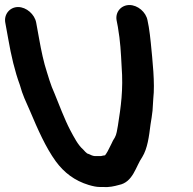

<svg xmlns="http://www.w3.org/2000/svg" viewBox="-81 -714 768 764"><path d="M506 -633 511 -607C514 -589 517 -565 519 -544C526 -472 536 -383 529 -322L526 -274C524 -255 521 -237 518 -219C512 -171 506 -123 485 -89C459 -52 449 11 392 22C374 27 353 32 330 30H315C303 30 289 27 272 22C216 5 174 -27 141 -72C101 -127 69 -200 39 -271C22 -310 9 -335 -2 -376C-22 -430 -37 -494 -48 -558L-60 -624C-66 -657 -42 -686 -9 -686C24 -686 57 -657 63 -624L75 -558C83 -513 93 -465 106 -426L116 -394C123 -372 127 -363 136 -342C154 -298 176 -239 198 -197C213 -169 229 -137 250 -119C253 -116 264 -102 270 -102C277 -99 288 -93 296 -93H321C327 -94 332 -96 337 -96C344 -105 351 -118 356 -129L363 -143C366 -150 370 -158 376 -167C383 -179 385 -197 388 -213C400 -289 410 -357 403 -449C400 -506 398 -549 388 -607L383 -633C377 -666 401 -694 434 -694C467 -694 500 -666 506 -633Z"/></svg>

Font: Blanket
Style: ReversedObl
Weight: 700
Foundry: Cannot Into Space Fonts
Version: Version 0.9